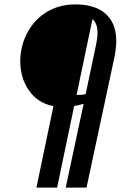

<svg xmlns="http://www.w3.org/2000/svg" viewBox="-20 -769 582 870"><path d="M222.2 -288.1Q149.9 -301.8 109.4 -361.8Q90.8 -388.7 81.3 -421.9Q71.8 -455.1 71.8 -491.2Q71.8 -522.5 78.9 -553.7Q85.9 -585 100.1 -613.3Q130.9 -674.8 184.1 -710Q243.7 -749 321.8 -749Q404.8 -749 452.1 -711.9Q506.8 -668.5 506.8 -584Q506.8 -551.8 499 -512.2L372.1 81.1H277.8L358.9 -298.8Q348.1 -295.4 337.4 -293L315.9 -288.1L238.8 81.1H145ZM333 -338.9Q356.4 -338.9 368.2 -342.8L416 -569.8Q421.9 -598.6 421.9 -619.1Q421.9 -642.1 416.3 -657Q410.6 -671.9 398.9 -682.1L327.1 -338.9Z"/></svg>

Font: Pattaya
Style: Regular
Weight: 400
Designer: Pablo Impallari / Thai characters Designed by Thanarat Vachiruckul and Suppakit Chalermlarp
Foundry: Pablo Impallari
Version: Version 2.000